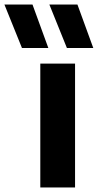

<svg xmlns="http://www.w3.org/2000/svg" viewBox="-124 -828 432 848"><path d="M54 0V-547H207.5V0ZM-27 -616 -104.5 -808H19.5L89.5 -616ZM171.5 -616 94 -808H218L288 -616Z"/></svg>

Font: Encode Sans Semi Condensed
Style: Bold
Weight: 700
Width: 4
Designer: Multiple Designers
Foundry: Impallari Type
Version: Version 2.000